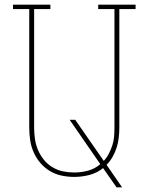

<svg xmlns="http://www.w3.org/2000/svg" viewBox="-20 -755 640 827"><path d="M482 52 424 -31Q398 -10 365.5 -1.5Q333 7 300 7Q273 7 246 1.5Q219 -4 195.5 -18Q172 -32 154 -53Q136 -74 125 -99Q114 -124 110 -151Q106 -178 106 -206V-716H36V-735H197V-716H127V-206Q127 -181 130.5 -156.5Q134 -132 143.5 -109.5Q153 -87 168.5 -67.5Q184 -48 205.5 -35Q227 -22 251 -17Q275 -12 300 -12Q330 -12 359.5 -20Q389 -28 412 -48L280 -239H304L427 -62Q440 -76 449 -93.5Q458 -111 464 -129.5Q470 -148 471.5 -167Q473 -186 473 -206V-716H403V-735H564V-716H494V-206Q494 -184 491.5 -162Q489 -140 482.5 -119.5Q476 -99 465 -79.5Q454 -60 439 -45L506 52Z"/></svg>

Font: Iosevka HT Thin Extended
Style: Regular
Weight: 100
Width: 7
Monospace: yes
Designer: Belleve Invis
Foundry: Belleve Invis
Version: Version 32.3.0; ttfautohint (v1.8.4)